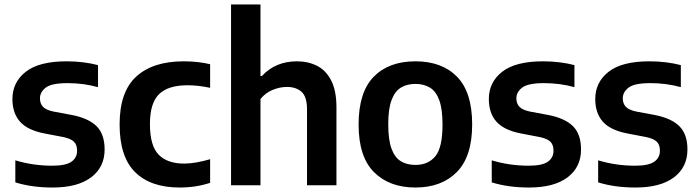

<svg xmlns="http://www.w3.org/2000/svg" viewBox="-20 -828 3120 858"><path d="M215 10Q122.5 10 48.5 -13V-111.5Q128 -87.5 213.5 -87.5Q273.5 -87.5 299 -105.2Q324.5 -123 324.5 -154.5Q324.5 -181 310.5 -194.8Q296.5 -208.5 263 -215.5L179.5 -231.5Q103.5 -246 69.5 -284.2Q35.5 -322.5 35.5 -385.5Q35.5 -460.5 95 -507.2Q154.5 -554 278 -554Q316 -554 352 -549.5Q388 -545 418 -537V-438.5Q353.5 -456.5 282 -456.5Q210.5 -456.5 184.5 -436.5Q158.5 -416.5 158.5 -388.5Q158.5 -365.5 172 -351Q185.5 -336.5 219 -329.5L302 -314Q376 -299.5 411.8 -263.8Q447.5 -228 447.5 -160Q447.5 -81 387.2 -35.5Q327 10 215 10Z M783 10Q653.5 10 584 -58.5Q514.5 -127 514.5 -272Q514.5 -418 589 -486Q663.5 -554 801 -554Q865.5 -554 919 -541V-435.5Q865.5 -447 818 -447Q731.5 -447 690.8 -407.2Q650 -367.5 650 -273.5Q650 -177 688.8 -137Q727.5 -97 803 -97Q852 -97 919 -116.5V-11Q856 10 783 10Z M1012.5 0V-808H1144V-488.5H1150.5Q1211 -554 1307.5 -554Q1357 -554 1397 -533.8Q1437 -513.5 1460.2 -468Q1483.5 -422.5 1483.5 -347.5V0H1352V-339Q1352 -396 1327.5 -417.8Q1303 -439.5 1262 -439.5Q1231 -439.5 1198.8 -426.5Q1166.5 -413.5 1144 -385.5V0Z M1836.5 10Q1720 10 1651.2 -58.8Q1582.5 -127.5 1582.5 -271.5Q1582.5 -416 1650 -485Q1717.5 -554 1836.5 -554Q1955 -554 2022.5 -485Q2090 -416 2090 -272Q2090 -128.5 2021.5 -59.2Q1953 10 1836.5 10ZM1836.5 -91Q1893.5 -91 1925.5 -129.8Q1957.5 -168.5 1957.5 -271Q1957.5 -340.5 1943 -380.2Q1928.5 -420 1901.2 -436.5Q1874 -453 1836.5 -453Q1798.5 -453 1771.5 -436.5Q1744.5 -420 1729.8 -380.8Q1715 -341.5 1715 -273Q1715 -203.5 1729.5 -163.8Q1744 -124 1771.2 -107.5Q1798.5 -91 1836.5 -91Z M2344 10Q2251.5 10 2177.5 -13V-111.5Q2257 -87.5 2342.5 -87.5Q2402.5 -87.5 2428 -105.2Q2453.5 -123 2453.5 -154.5Q2453.5 -181 2439.5 -194.8Q2425.5 -208.5 2392 -215.5L2308.5 -231.5Q2232.5 -246 2198.5 -284.2Q2164.5 -322.5 2164.5 -385.5Q2164.5 -460.5 2224 -507.2Q2283.5 -554 2407 -554Q2445 -554 2481 -549.5Q2517 -545 2547 -537V-438.5Q2482.5 -456.5 2411 -456.5Q2339.5 -456.5 2313.5 -436.5Q2287.5 -416.5 2287.5 -388.5Q2287.5 -365.5 2301 -351Q2314.5 -336.5 2348 -329.5L2431 -314Q2505 -299.5 2540.8 -263.8Q2576.5 -228 2576.5 -160Q2576.5 -81 2516.2 -35.5Q2456 10 2344 10Z M2819.5 10Q2727 10 2653 -13V-111.5Q2732.5 -87.5 2818 -87.5Q2878 -87.5 2903.5 -105.2Q2929 -123 2929 -154.5Q2929 -181 2915 -194.8Q2901 -208.5 2867.5 -215.5L2784 -231.5Q2708 -246 2674 -284.2Q2640 -322.5 2640 -385.5Q2640 -460.5 2699.5 -507.2Q2759 -554 2882.5 -554Q2920.5 -554 2956.5 -549.5Q2992.5 -545 3022.5 -537V-438.5Q2958 -456.5 2886.5 -456.5Q2815 -456.5 2789 -436.5Q2763 -416.5 2763 -388.5Q2763 -365.5 2776.5 -351Q2790 -336.5 2823.5 -329.5L2906.5 -314Q2980.5 -299.5 3016.2 -263.8Q3052 -228 3052 -160Q3052 -81 2991.8 -35.5Q2931.5 10 2819.5 10Z"/></svg>

Font: Encode Sans SmBold
Style: Regular
Weight: 600
Designer: Multiple Designers
Foundry: Impallari Type
Version: Version 3.002; ttfautohint (v1.8.3) -l 8 -r 50 -G 200 -x 14 